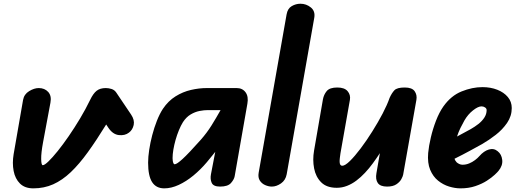

<svg xmlns="http://www.w3.org/2000/svg" viewBox="-20 -999 2778 1028"><path d="M158.5 9.5Q113 9.5 87 -16.2Q61 -42 53 -83.8Q45 -125.5 53 -173.5L103.5 -464Q109 -494.5 136 -511Q163 -527.5 187.5 -527.5Q219 -527.5 238 -506.8Q257 -486 250 -449L210.5 -237Q200 -180.5 200.5 -147.5Q201 -114.5 209 -114.5Q218.5 -114.5 239.5 -134.8Q260.5 -155 288.8 -190Q317 -225 348 -270Q379 -315 408.8 -364.8Q438.5 -414.5 462.5 -464Q479 -498.5 497.5 -513Q516 -527.5 546.5 -527.5Q562 -527.5 577.5 -522.5Q593 -517.5 602.5 -503.5L682 -385.5Q701.5 -356.5 695.8 -330Q690 -303.5 670.5 -289Q648.5 -272 616.2 -275.8Q584 -279.5 560.5 -314.5L548.5 -332.5Q496.5 -248 450.2 -184Q404 -120 358.8 -77Q313.5 -34 264.8 -12.2Q216 9.5 158.5 9.5Z M859.5 9.5Q816 9.5 794.5 -23.8Q773 -57 773 -128Q773 -158.5 778.8 -196.8Q784.5 -235 795 -275.2Q805.5 -315.5 820 -352.2Q834.5 -389 852 -416Q881 -459 920 -483.2Q959 -507.5 1002.5 -517.5Q1046 -527.5 1087.5 -527.5H1247.5Q1278 -527.5 1294.8 -504.8Q1311.5 -482 1304.5 -443.5L1236.5 -55.5Q1233.5 -38.5 1216.8 -19.2Q1200 0 1158.5 0Q1122.5 0 1113.5 -20Q1104.5 -40 1109.5 -66L1132.5 -186Q1129 -181.5 1119.5 -169.8Q1110 -158 1100.5 -146.5Q1091 -135 1087 -130Q1054 -91 1015.5 -59.2Q977 -27.5 937 -9Q897 9.5 859.5 9.5ZM904 -152.5Q904 -148.5 904.8 -140.5Q905.5 -132.5 908 -126Q910.5 -119.5 915.5 -119.5Q926.5 -119.5 957.5 -147.8Q988.5 -176 1054.5 -250Q1088 -288 1113 -328.2Q1138 -368.5 1161 -409.5H1093Q1072.5 -409.5 1048.2 -404.8Q1024 -400 1000.8 -386.2Q977.5 -372.5 959.5 -345Q948 -326.5 937.8 -301.5Q927.5 -276.5 920 -249.8Q912.5 -223 908.2 -197.8Q904 -172.5 904 -152.5Z M1435.5 0Q1418 0 1399.8 -8Q1381.5 -16 1371 -32.5Q1360.5 -49 1365 -74.5L1514.5 -922Q1520 -953.5 1542 -966.2Q1564 -979 1588.5 -979Q1620 -979 1644.5 -959Q1669 -939 1662.5 -903L1515 -66Q1509 -34 1484.5 -17Q1460 0 1435.5 0Z M1783 6.5Q1729 6.5 1699.8 -22.8Q1670.5 -52 1661.8 -97.5Q1653 -143 1661.5 -192.5L1709 -467Q1713.5 -492 1729.2 -511.2Q1745 -530.5 1786 -530.5Q1824.5 -530.5 1841.2 -510.8Q1858 -491 1853.5 -464.5L1803 -179Q1801 -165 1799.5 -152.8Q1798 -140.5 1798.5 -131.2Q1799 -122 1802.2 -116.8Q1805.5 -111.5 1812.5 -111.5Q1827.5 -111.5 1853.8 -137.2Q1880 -163 1911.2 -204.5Q1942.5 -246 1973.2 -295Q2004 -344 2028.8 -391.2Q2053.5 -438.5 2066 -475Q2077.5 -500.5 2091.5 -515.5Q2105.5 -530.5 2147 -530.5Q2186 -530.5 2200 -510.8Q2214 -491 2209.5 -464.5L2138.5 -63.5Q2137 -55 2128.8 -39.8Q2120.5 -24.5 2102.2 -12.2Q2084 0 2052.5 0Q2016 0 2002.8 -19.2Q1989.5 -38.5 1995.5 -72L2014 -179Q1996 -151.5 1976.2 -124.5Q1956.5 -97.5 1934.2 -73.8Q1912 -50 1888 -32Q1864 -14 1837.8 -3.8Q1811.5 6.5 1783 6.5Z M2445.5 9.5Q2416.5 9.5 2384.5 -0.2Q2352.5 -10 2325.5 -31.8Q2298.5 -53.5 2283.2 -90Q2268 -126.5 2272.5 -180Q2276 -217.5 2286.8 -263.2Q2297.5 -309 2314.5 -353Q2331.5 -397 2353.5 -428.5Q2394.5 -486.5 2451.5 -509.5Q2508.5 -532.5 2563 -532.5Q2607 -532.5 2642.5 -518.5Q2678 -504.5 2699 -479.5Q2720 -454.5 2720 -420.5Q2720 -377.5 2695.2 -341.2Q2670.5 -305 2634 -276.8Q2597.5 -248.5 2562 -228Q2534 -212.5 2496 -191.8Q2458 -171 2413.5 -149Q2414.5 -145 2417.5 -140Q2420.5 -135 2425 -130Q2430.5 -125 2438.8 -121Q2447 -117 2456.5 -117Q2475 -117 2492 -124Q2509 -131 2523.2 -141.8Q2537.5 -152.5 2546.5 -163Q2570.5 -190.5 2597.5 -198.5Q2624.5 -206.5 2645 -189Q2665.5 -173 2669 -142.8Q2672.5 -112.5 2649 -84Q2644.5 -78 2628.5 -63Q2612.5 -48 2586.5 -31.2Q2560.5 -14.5 2525 -2.5Q2489.5 9.5 2445.5 9.5ZM2427 -268Q2439 -275 2458.5 -285Q2478 -295 2500 -307.5Q2522 -320 2541.5 -335.2Q2561 -350.5 2573.2 -369.2Q2585.5 -388 2585.5 -409.5Q2585.5 -418 2577 -423.8Q2568.5 -429.5 2558 -429.5Q2540 -429.5 2512.8 -408.2Q2485.5 -387 2466.5 -354Q2456 -335.5 2445.2 -313.5Q2434.5 -291.5 2427 -268Z"/></svg>

Font: Edu QLD Hand
Style: Regular
Weight: 400
Designer: Tina and Corey Anderson, Eben Sorkin
Foundry: Sorkin Type Co.
Version: Version 2.000